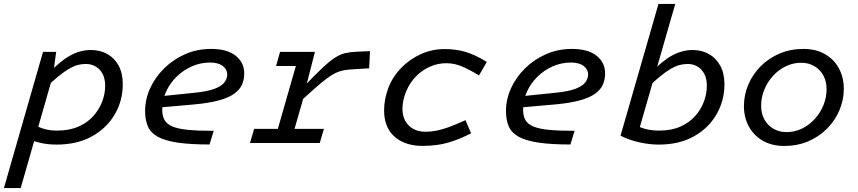

<svg xmlns="http://www.w3.org/2000/svg" viewBox="-61 -730 4379 980"><path d="M-41 230 158.6 -465.3H225.8L211.3 -359.8V-351.5L44.6 230ZM107.4 -98.4Q130.5 -82.4 161.1 -72.9Q191.7 -63.4 230 -63.4Q292.7 -63.4 338.9 -83.6Q385.2 -103.8 415.2 -137.5Q445.3 -171.1 460.5 -211.5Q475.8 -251.8 475.8 -291.4Q475.8 -344.3 447.8 -373.9Q419.8 -403.5 376.2 -403.5Q355.6 -403.5 335.5 -398.1Q315.3 -392.7 290.9 -378.7Q266.5 -364.6 234 -337.9Q201.6 -311.1 156.9 -268.3L182.1 -351.3Q247.3 -419.5 298.4 -447.1Q349.5 -474.8 402 -474.8Q450 -474.8 486.8 -454.3Q523.6 -433.8 544.6 -394.9Q565.7 -356 565.7 -300Q565.7 -216.1 524.5 -145.7Q483.4 -75.4 407.8 -33.7Q332.2 8 227.5 8Q181 8 140.3 -1.9Q99.6 -11.8 62.9 -29.1Z M1010.9 -410.8Q962.7 -410.8 918.8 -391.6Q875 -372.4 840.8 -339.1Q806.7 -305.8 786.9 -262.5Q767 -219.1 767 -170.8Q767 -138.7 778.7 -117.6Q790.3 -96.5 819.5 -84.3Q848.7 -72 899.8 -67.1Q950.9 -62.3 1029.8 -62.3L1008.5 7.5Q909.6 7.5 845.4 -2.1Q781.3 -11.8 744.8 -31.8Q708.3 -51.9 694 -84.5Q679.6 -117 679.6 -163.3Q679.6 -222.7 705.1 -279.1Q730.6 -335.4 776.6 -380.9Q822.6 -426.3 883.8 -453.3Q944.9 -480.3 1016.4 -480.3Q1098.7 -480.3 1142.2 -445.4Q1185.6 -410.5 1185.6 -354.9Q1185.6 -324.4 1174.4 -298.5Q1163.1 -272.6 1135.3 -252.3Q1107.5 -232 1058 -218.1Q1008.5 -204.3 933.1 -197.2L724 -178.8L742.3 -237L931 -256.4Q998.8 -263.1 1035.1 -277.2Q1071.5 -291.2 1085.2 -310.5Q1098.9 -329.7 1098.9 -350.3Q1098.9 -375.4 1076.2 -393.1Q1053.5 -410.8 1010.9 -410.8Z M1546.5 -465.3 1497.9 -275.5H1500.7L1421.6 0H1336.3L1469.9 -465.3ZM1459.1 -200.9 1490.4 -288.8Q1546.7 -347.6 1583.6 -382.3Q1620.4 -417.1 1647.3 -434.7Q1674.2 -452.3 1700.3 -458.5Q1726.5 -464.7 1760.4 -466.1L1827.5 -468.9L1823.2 -381.3L1743.2 -376.5Q1715.5 -375.1 1694.7 -371.4Q1673.9 -367.7 1654.1 -358.5Q1634.2 -349.3 1608.8 -330.6Q1583.4 -312 1547.7 -280.7Q1512 -249.4 1459.1 -200.9ZM1368.5 -465.3H1531.5L1511 -393H1348ZM1236.2 -72.3H1592.3L1571.1 0H1215Z M2217.6 -407.4Q2173.7 -407.4 2134 -389.9Q2094.4 -372.4 2064.5 -342.5Q2030.9 -308.9 2012 -263.3Q1993.2 -217.7 1993.2 -175Q1993.2 -121.6 2025.3 -89.6Q2057.3 -57.6 2111.8 -57.6Q2136.5 -57.6 2164.5 -62.6Q2192.4 -67.7 2228.6 -80.7Q2264.7 -93.8 2314.9 -116.6L2343.7 -49.5Q2292.3 -23.6 2249.7 -9.4Q2207.1 4.8 2169.9 9.7Q2132.7 14.7 2096.3 14.7Q2006 14.7 1952.8 -32.5Q1899.5 -79.7 1899.5 -166.3Q1899.5 -223.9 1921.4 -281.9Q1943.4 -339.9 1991.5 -388Q2033.5 -430 2089.6 -454.8Q2145.7 -479.6 2208.4 -479.6Q2265.7 -479.6 2314 -465.5Q2362.3 -451.4 2424 -414L2383.9 -345.2Q2344.7 -368.7 2316.4 -382.3Q2288.1 -395.9 2265 -401.6Q2242 -407.4 2217.6 -407.4Z M2852.9 -410.8Q2804.7 -410.8 2760.8 -391.6Q2717 -372.4 2682.8 -339.1Q2648.7 -305.8 2628.9 -262.5Q2609 -219.1 2609 -170.8Q2609 -138.7 2620.7 -117.6Q2632.3 -96.5 2661.5 -84.3Q2690.7 -72 2741.8 -67.1Q2792.9 -62.3 2871.8 -62.3L2850.5 7.5Q2751.6 7.5 2687.4 -2.1Q2623.3 -11.8 2586.8 -31.8Q2550.3 -51.9 2536 -84.5Q2521.6 -117 2521.6 -163.3Q2521.6 -222.7 2547.1 -279.1Q2572.6 -335.4 2618.6 -380.9Q2664.6 -426.3 2725.8 -453.3Q2786.9 -480.3 2858.4 -480.3Q2940.7 -480.3 2984.2 -445.4Q3027.6 -410.5 3027.6 -354.9Q3027.6 -324.4 3016.4 -298.5Q3005.1 -272.6 2977.3 -252.3Q2949.5 -232 2900 -218.1Q2850.5 -204.3 2775.1 -197.2L2566 -178.8L2584.3 -237L2773 -256.4Q2840.8 -263.1 2877.1 -277.2Q2913.5 -291.2 2927.2 -310.5Q2940.9 -329.7 2940.9 -350.3Q2940.9 -375.4 2918.2 -393.1Q2895.5 -410.8 2852.9 -410.8Z M3385.6 -710 3194.3 -44.8 3135.5 -37.4H3106.3L3300 -710ZM3172.9 -98.4Q3197.3 -81.7 3230.4 -72.5Q3263.4 -63.4 3303.8 -63.4Q3365.8 -63.4 3411.3 -83.6Q3456.9 -103.8 3486.9 -137.5Q3517 -171.1 3531.9 -211.5Q3546.8 -251.8 3546.8 -291.4Q3546.8 -344.3 3519.1 -373.9Q3491.5 -403.5 3448.6 -403.5Q3428 -403.5 3407.5 -398.1Q3387 -392.7 3362.6 -378.7Q3338.2 -364.6 3305.7 -337.9Q3273.3 -311.1 3228.6 -268.3L3253.8 -351.3Q3319.7 -420.2 3370.8 -447.5Q3421.8 -474.8 3474.4 -474.8Q3520.3 -474.8 3557.1 -454.3Q3593.9 -433.8 3615.3 -394.6Q3636.7 -355.3 3636.7 -300Q3636.7 -216.1 3595.9 -145.7Q3555.1 -75.4 3480.2 -33.7Q3405.3 8 3301.3 8Q3252.7 8 3200.3 -4Q3147.8 -15.9 3106.3 -37.4Z M4040 -480.3Q4103.3 -480.3 4149.5 -453.9Q4195.8 -427.5 4220.8 -381.3Q4245.9 -335.2 4245.9 -277Q4245.9 -220 4223.6 -167.4Q4201.4 -114.8 4160.7 -73.6Q4119.9 -32.5 4064.2 -8.7Q4008.4 15 3942 15Q3879 15 3833 -11.4Q3786.9 -37.8 3761.5 -83.9Q3736.1 -130.1 3736.1 -188.2Q3736.1 -245.3 3758.4 -297.8Q3780.6 -350.4 3821.3 -391.6Q3862.1 -432.8 3917.8 -456.5Q3973.6 -480.3 4040 -480.3ZM3953.5 -55.7Q3995.5 -55.7 4032.4 -73.6Q4069.3 -91.6 4097.7 -122.8Q4126 -154 4142 -193.1Q4158 -232.3 4158 -275.6Q4158 -315 4141.3 -345.1Q4124.7 -375.2 4095.6 -392.4Q4066.5 -409.6 4028.5 -409.6Q3986.5 -409.6 3949.6 -391.6Q3912.7 -373.7 3884.3 -342.5Q3856 -311.3 3840 -272.1Q3824 -233 3824 -189.6Q3824 -150.3 3840.7 -120.2Q3857.3 -90 3886.8 -72.8Q3916.2 -55.7 3953.5 -55.7Z"/></svg>

Font: Intel One Mono Light
Style: Italic
Weight: 300
Italic angle: -16°
Monospace: yes
Designer: Fred Shallcrass
Foundry: Frere-Jones Type LLC
Version: Version 1.004